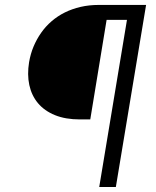

<svg xmlns="http://www.w3.org/2000/svg" viewBox="-20 -747 624 767"><path d="M96.2 -498.6Q101.9 -532 114 -560.9Q126.1 -589.8 144.2 -615.8Q162.3 -641.7 186.3 -662.3Q210.2 -682.9 239.2 -697.3Q268.1 -711.6 302.2 -719.5Q336.3 -727.3 374.6 -727.3H563.6L442.8 0H376.4L487.2 -667.6H405.9L340.6 -269.9H299.4Q241.5 -269.9 199.4 -287.1Q157.3 -304.3 131.7 -334.9Q106.2 -365.4 97.1 -407.3Q88.1 -449.2 96.2 -498.6Z"/></svg>

Font: Inter P Light
Style: Italic
Weight: 300
Italic angle: 9.39999°
Designer: Rasmus Andersson
Foundry: rsms
Version: Version 3.018;git-588b23468